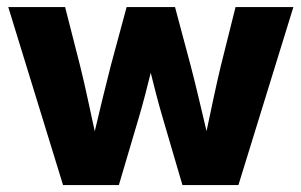

<svg xmlns="http://www.w3.org/2000/svg" viewBox="-20 -536 873 556"><path d="M162.6 0H324.2L382.8 -198.2C395 -239.3 405.8 -282.2 416.5 -325.2C427.2 -282.2 438 -239.3 450.2 -198.2L508.3 0H670.4L829.6 -515.6H662.1L619.6 -345.7C605 -285.2 591.8 -220.2 578.1 -156.2C563 -220.2 547.9 -285.6 532.2 -345.7L486.8 -515.6H346.7L300.8 -345.7C285.2 -285.2 269.5 -219.7 254.4 -155.8C240.2 -219.7 227.1 -285.2 211.9 -345.7L168.5 -515.6H3.9Z"/></svg>

Font: Raveo Display
Style: Bold
Weight: 700
Designer: Jakub Foglar, Rasmus Andersson (Inter)
Foundry: Jakubfoglar.com
Version: Version 1.100;Glyphs 3.2.3 (3260)